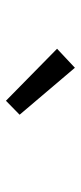

<svg xmlns="http://www.w3.org/2000/svg" viewBox="167 -1079 272 646"><g transform="rotate(90 303.0 -756.0)"><path d="M319 -640 144 -812 208 -872 366 -686Z"/></g></svg>

Font: Source Han Sans
Style: Regular
Weight: 400
Designer: Ryoko NISHIZUKA Ë•øÂ°öÊ∂ºÂ≠ê (kana, bopomofo & ideographs); Paul D. Hunt (Latin, Greek & Cyrillic); Sandoll Communicatio
Foundry: Adobe
Version: Version 2.004;hotconv 1.0.118;makeotfexe 2.5.65603